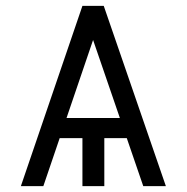

<svg xmlns="http://www.w3.org/2000/svg" viewBox="-20 -638 640 658"><path d="M337.5 0H262.5V-197.5H337.5ZM144 -164.5 162 -233.5H438L456 -164.5ZM262.5 -618H335.5L548.5 0H471L299 -501L128.5 0H51.5Z"/></svg>

Font: Victor Mono Thin
Style: Regular
Weight: 100
Monospace: yes
Designer: Rune Bjørnerås
Version: Version 1.561;gftools[0.9.30]